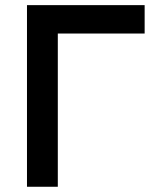

<svg xmlns="http://www.w3.org/2000/svg" viewBox="-20 -713 626 733"><path d="M83 0H200.7V-585H532.2V-693.4H83Z"/></svg>

Font: Cascadia Mono SemiBold
Style: Regular
Weight: 600
Monospace: yes
Designer: Aaron Bell
Foundry: Saja Typeworks
Version: Version 2404.023